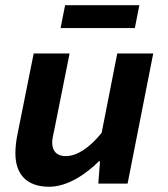

<svg xmlns="http://www.w3.org/2000/svg" viewBox="-20 -700 640 732"><path d="M167.3 12C237.4 12 308 -36.2 357.3 -85.3H361.3L354.8 0H466.4L564.2 -496.1H427L367.6 -193.6C321.1 -135.8 272.7 -104.8 230.8 -104.8C198.1 -104.8 179 -122.4 179 -156C179 -170.8 183 -186.4 187.3 -206.4L245.3 -496.1H108.4L47 -189.7C41.7 -164.9 38.7 -139.2 38.7 -115.5C38.7 -33.1 84.2 12 167.3 12ZM211 -593.1H494.1L511.3 -680.3H228.2L211 -593.1Z"/></svg>

Font: Source Code Variable
Style: Italic
Weight: 400
Italic angle: -11°
Monospace: yes
Designer: Paul D. Hunt, Teo Tuominen
Foundry: Adobe Systems Incorporated
Version: Version 1.005;PS 1.0;hotconv 16.6.54;makeotf.lib2.5.65590